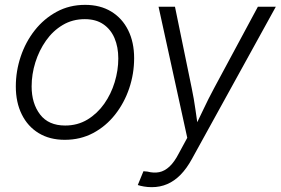

<svg xmlns="http://www.w3.org/2000/svg" viewBox="-20 -567 1161 794"><path d="M248 11.2Q185.5 11.2 140.1 -16.4Q94.7 -43.9 70.1 -93.8Q45.4 -143.6 45.4 -209.5Q45.4 -272.9 65.7 -333.3Q85.9 -393.6 123.8 -441.7Q161.6 -489.7 214.4 -518.3Q267.1 -546.9 332 -546.9Q394.5 -546.9 439.9 -519.3Q485.4 -491.7 510 -442.1Q534.7 -392.6 534.7 -326.2Q534.7 -262.2 514.4 -201.9Q494.1 -141.6 456.1 -93.3Q418 -44.9 365.2 -16.8Q312.5 11.2 248 11.2ZM249.5 -47.9Q300.8 -47.9 341.6 -72.5Q382.3 -97.2 410.9 -137.7Q439.5 -178.2 454.3 -227.3Q469.2 -276.4 469.2 -325.2Q469.2 -372.6 453.6 -409.2Q438 -445.8 407.2 -466.8Q376.5 -487.8 330.6 -487.8Q279.8 -487.8 239.3 -463.6Q198.7 -439.5 170.2 -398.9Q141.6 -358.4 126.2 -309.1Q110.8 -259.8 110.8 -209.5Q110.8 -139.2 145.8 -93.5Q180.7 -47.9 249.5 -47.9ZM549.8 198.2 573.2 141.1 589.8 142.6Q615.7 149.4 638.2 145Q660.6 140.6 680.9 121.8Q701.2 103 719.7 66.9L754.4 2.9L635.7 -539.1H703.6L772.9 -202.1Q782.2 -157.7 788.3 -113.5Q794.4 -69.3 800.8 -26.4H778.8Q799.8 -69.3 820.6 -113.5Q841.3 -157.7 865.2 -202.1L1046.4 -539.1H1120.6L773.4 90.8Q752 129.9 726.6 155.8Q701.2 181.6 671.6 194.3Q642.1 207 607.9 207Q590.3 207 575.2 204.3Q560.1 201.7 549.8 198.2Z"/></svg>

Font: Inter 18pt Light
Style: Italic
Weight: 300
Italic angle: -9.3988°
Designer: Rasmus Andersson
Foundry: rsms
Version: Version 4.001;git-66647c0bb